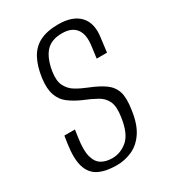

<svg xmlns="http://www.w3.org/2000/svg" viewBox="-152 -671 674 757"><g transform="rotate(-30 185.0 -292.5)"><path d="M156 6Q107 6 75.5 -9.5Q44 -25 32 -62.5Q20 -100 30 -167L35 -199H83L78 -164Q70 -111 78 -81Q86 -51 106 -39Q126 -27 155 -27Q193 -27 224 -53.5Q255 -80 265 -149Q272 -195 261 -219Q250 -243 225 -257Q200 -271 163 -286Q134 -299 110.5 -316.5Q87 -334 76.5 -363.5Q66 -393 72 -439Q79 -490 97.5 -524Q116 -558 149 -574.5Q182 -591 233 -591Q298 -591 329.5 -557.5Q361 -524 352 -462L344 -398Q332 -398 320 -398Q308 -398 297 -398L304 -451Q311 -501 291.5 -527Q272 -553 228 -553Q179 -553 154 -525Q129 -497 120 -441Q114 -401 126 -377.5Q138 -354 160.5 -340.5Q183 -327 211 -316Q254 -299 279.5 -280.5Q305 -262 314 -233.5Q323 -205 315 -154Q307 -94 283.5 -59Q260 -24 226.5 -9Q193 6 156 6Z"/></g></svg>

Font: Alumni Sans Light
Style: Italic
Weight: 300
Italic angle: -8°
Version: Version 1.016